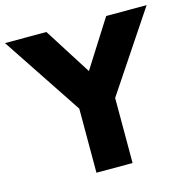

<svg xmlns="http://www.w3.org/2000/svg" viewBox="-144 -823 919 927"><g transform="rotate(-15 315.0 -359.5)"><path d="M225.6 -320.3 -39.1 -718.8H168L317.4 -483.4L466.8 -718.8H668.9L406.2 -325.2V0H225.6Z"/></g></svg>

Font: Min Sans Black
Style: Regular
Weight: 900
Designer: Jinseong-Kim, NotoSansCJK, Nunito
Foundry: Jinseong-Kim
Version: Version 1.000